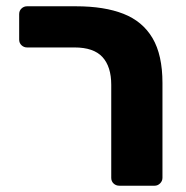

<svg xmlns="http://www.w3.org/2000/svg" viewBox="-20 -591 592 611"><path d="M360 0Q349 0 341.5 -7Q334 -14 334 -25V-321Q334 -379 306 -409.5Q278 -440 217 -440H66Q56 -440 48.5 -447Q41 -454 41 -465V-546Q41 -557 48.5 -564Q56 -571 66 -571H222Q312 -571 373 -547Q434 -523 465.5 -469.5Q497 -416 497 -327V-25Q497 -15 489.5 -7.5Q482 0 472 0Z"/></svg>

Font: DVN-Rubik
Style: Bold
Weight: 700
Designer: Hubert and Fischer
Foundry: Hubert & Fischer
Version: Version 2.102